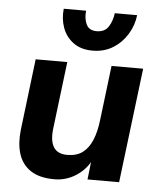

<svg xmlns="http://www.w3.org/2000/svg" viewBox="-53 -788 723 847"><g transform="rotate(5 308.0 -364.5)"><path d="M567 -508 505 0H365L374 -78Q364 -60 348 -43.5Q332 -27 312 -14.5Q292 -2 268.5 5Q245 12 219 12Q152 12 113 -14.5Q74 -41 60 -87Q46 -133 53 -193L91 -508H231L195 -212Q188 -157 205.5 -128.5Q223 -100 266 -100Q308 -100 334.5 -120Q361 -140 376.5 -177.5Q392 -215 398 -269L427 -508ZM337 -568Q286 -568 252.5 -592.5Q219 -617 204.5 -656.5Q190 -696 195 -741H294Q290 -707 302 -681Q314 -655 348 -655Q384 -655 400.5 -681Q417 -707 421 -741H520Q515 -696 491 -656.5Q467 -617 428 -592.5Q389 -568 337 -568Z"/></g></svg>

Font: Inclusive Sans
Style: Bold Italic
Weight: 700
Italic angle: -7°
Designer: Olivia King
Foundry: Olivia King
Version: Version 2.004